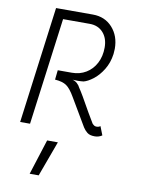

<svg xmlns="http://www.w3.org/2000/svg" viewBox="-103 -754 828 1109"><g transform="rotate(10 311.5 -199.5)"><path d="M525 -6Q506 7 482 7Q453 7 438 -5Q423 -17 413 -33L318 -194Q291 -241 267.5 -257Q244 -273 200 -276L206 -332H289Q335 -332 371.5 -354Q408 -376 429 -416Q450 -456 450 -508Q450 -562 420.5 -595Q391 -628 341 -628H185L102 0H44L134 -684H350Q421 -684 465 -635Q509 -586 509 -511Q509 -502 507 -480Q500 -428 475 -387.5Q450 -347 419 -323.5Q388 -300 364 -294Q346 -292 331 -292L300 -293Q315 -289 327 -278.5Q339 -268 346 -253Q364 -228 423 -122Q458 -64 458 -63Q465 -56 470 -53Q475 -50 483 -50Q496 -50 505 -57ZM216 78H279L203 285H150Z"/></g></svg>

Font: Bellota Text
Style: Italic
Weight: 400
Italic angle: -7.5°
Designer: Kemie Guaida
Foundry: Kemie Guaida
Version: Version 4.001